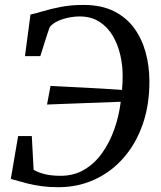

<svg xmlns="http://www.w3.org/2000/svg" viewBox="-20 -772 670 800"><path d="M223.5 8Q185.5 8 153.8 3.8Q122 -0.5 91.5 -8.2Q61 -16 25 -26.5L55.5 -205H112.5L120 -65Q135.5 -54.5 164 -47Q192.5 -39.5 232.5 -39.5Q288 -39.5 331.5 -65.2Q375 -91 406 -135Q437 -179 456.5 -234Q476 -289 483 -348L176 -336.5L190.5 -414Q216.5 -412.5 252.2 -410.8Q288 -409 328.5 -407Q369 -405 410.2 -402.5Q451.5 -400 488.5 -397.5Q490 -412 490.5 -428.2Q491 -444.5 491 -460Q491 -500 481.2 -542.8Q471.5 -585.5 450.5 -621.8Q429.5 -658 395.5 -680.5Q361.5 -703 313 -703.5Q289 -703.5 264 -698.2Q239 -693 218.5 -683Q198 -673 187 -659Q182.5 -646.5 177.5 -631Q172.5 -615.5 167.2 -599.2Q162 -583 157.2 -567.2Q152.5 -551.5 148 -538H84L107 -711.5Q127 -715.5 159 -725.2Q191 -735 233.5 -743.2Q276 -751.5 327.5 -751.5Q402.5 -751.5 454.8 -725.2Q507 -699 539.2 -654.5Q571.5 -610 586.8 -553.8Q602 -497.5 602.5 -437.5Q603.5 -337.5 575.2 -255.8Q547 -174 495.5 -115Q444 -56 374.5 -24Q305 8 223.5 8Z"/></svg>

Font: Merriweather 48pt
Style: Italic
Weight: 400
Italic angle: -7.8°
Version: Version 2.101